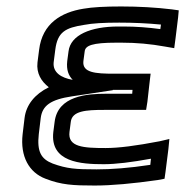

<svg xmlns="http://www.w3.org/2000/svg" viewBox="-20 -539 573 594"><path d="M195 -131 199 -162C203 -196 246 -199 302 -199H407H432L436 -224L443 -286L446 -311H421H333C275 -311 234 -314 238 -350L242 -380C244 -398 265 -407 340 -407H356C402 -407 446 -403 490 -395L519 -390L523 -420L531 -485L533 -507L512 -510C462 -516 409 -519 355 -519C306 -519 266 -517 238 -512C170 -501 111 -467 101 -385L96 -346C92 -312 108 -287 131 -269C88 -248 61 -215 56 -174L50 -124C42 -55 70 -5 121 14C170 33 206 35 273 35C325 35 391 29 468 18L489 14L492 -7L501 -78L504 -109L474 -102C401 -88 347 -81 307 -81C238 -81 189 -84 195 -131ZM205 -292C169 -298 143 -315 146 -346L151 -385C158 -440 182 -453 240 -462C266 -467 301 -469 349 -469C393 -469 436 -467 478 -463L476 -449C439 -454 401 -457 362 -457H346C261 -457 198 -431 192 -380L188 -350C185 -323 192 -305 205 -292ZM145 -131C134 -37 230 -31 301 -31C338 -31 387 -37 447 -48L445 -29C379 -19 324 -15 279 -15C214 -15 187 -17 143 -33C107 -47 94 -70 100 -124L106 -174C111 -212 136 -231 203 -241L329 -260V-261H390L389 -249H309C250 -249 159 -243 149 -162L145 -131Z"/></svg>

Font: Gamestation Text Outline
Style: Italic
Weight: 400
Designer: Jonas Hecksher
Foundry: Jonas Hecksher, Playtypeª, e-types AS
Version: Version 1.003